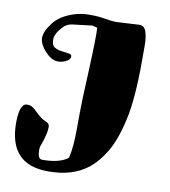

<svg xmlns="http://www.w3.org/2000/svg" viewBox="-86 -755 817 924"><g transform="rotate(10 323.0 -293.5)"><path d="M412 -670 521 -676Q547 -676 555.5 -648Q564 -620 564 -586V-508Q564 -324 541 -220Q518 -116 482.5 -56Q447 4 403 38Q329 95 214 95Q212 95 210 95Q19 95 19 -109Q19 -170 35 -192Q43 -204 56.5 -204Q70 -204 78.5 -199.5Q87 -195 95 -188Q103 -181 112 -172Q121 -163 132.5 -154.5Q144 -146 153 -142Q162 -138 167 -135Q177 -129 177 -115Q177 -101 173.5 -84.5Q170 -68 165.5 -53Q161 -38 156.5 -26.5Q152 -15 151.5 -10Q151 -5 151 4Q151 14 153 23Q157 45 174 45Q259 45 299 13Q312 -40 312 -128Q312 -216 314 -280L319 -396L323 -496Q325 -545 325 -605L324 -619V-627L299 -633L200 -621Q175 -617 157 -597Q125 -562 125 -534Q125 -506 140.5 -497Q156 -488 175 -486L210 -481Q225 -479 225 -468Q225 -454 205.5 -444Q186 -434 166.5 -434Q147 -434 130 -445Q113 -456 99 -472Q71 -505 71 -533Q71 -565 105 -609Q137 -650 203 -671Q239 -682 274.5 -682Q310 -682 325.5 -680Q341 -678 354 -676L381 -672Q394 -670 412 -670Z"/></g></svg>

Font: Miltonian Tattoo
Style: Regular
Weight: 400
Designer: Pablo Impallari
Foundry: Pablo Impallari
Version: Version 1.008